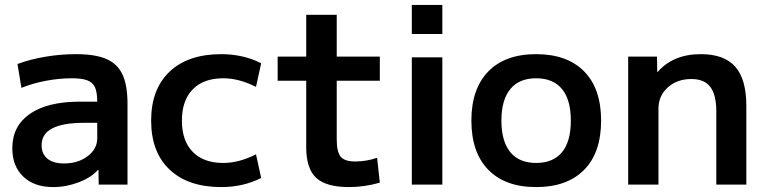

<svg xmlns="http://www.w3.org/2000/svg" viewBox="-20 -750 3111 780"><path d="M30 -148Q30 -238 101.5 -287.5Q173 -337 304 -337H375Q375 -375 366 -395Q357 -415 335 -423.5Q313 -432 272 -432Q221 -432 167.5 -422Q114 -412 67 -393L51 -490Q102 -509 164 -519.5Q226 -530 288 -530Q367 -530 412 -510.5Q457 -491 477.5 -447.5Q498 -404 498 -328V0H381L380 -60H378Q351 -29 300 -9.5Q249 10 196 10Q119 10 74.5 -32.5Q30 -75 30 -148ZM240 -86Q297 -86 336 -115.5Q375 -145 375 -188V-251H321Q149 -251 149 -160Q149 -125 172.5 -105.5Q196 -86 240 -86Z M594 -260Q594 -388 669 -459Q744 -530 879 -530Q968 -530 1041 -493L1020 -397Q951 -432 887 -432Q807 -432 763 -387Q719 -342 719 -260Q719 -178 763 -133Q807 -88 887 -88Q951 -88 1020 -123L1041 -27Q968 10 879 10Q744 10 669 -61Q594 -132 594 -260Z M1224 -152V-422H1108V-520H1224V-690H1348V-520H1523V-422H1348V-183Q1348 -133 1364 -113.5Q1380 -94 1423 -94Q1469 -94 1512 -109L1523 -8Q1461 10 1398 10Q1305 10 1264.5 -27.5Q1224 -65 1224 -152Z M1653 -730H1777V-612H1653ZM1653 -517H1777V0H1653Z M1895 -260Q1895 -389 1963.5 -459.5Q2032 -530 2158 -530Q2284 -530 2353 -460Q2422 -390 2422 -260Q2422 -130 2353 -60Q2284 10 2158 10Q2032 10 1963.5 -60.5Q1895 -131 1895 -260ZM2158 -88Q2227 -88 2263 -131.5Q2299 -175 2299 -260Q2299 -345 2263 -388.5Q2227 -432 2158 -432Q2089 -432 2053 -388Q2017 -344 2017 -260Q2017 -176 2053 -132Q2089 -88 2158 -88Z M2532 -520H2649L2650 -458H2652Q2715 -530 2827 -530Q2922 -530 2967 -479Q3012 -428 3012 -320V0H2890V-297Q2890 -365 2865.5 -397Q2841 -429 2789 -429Q2731 -429 2693 -395Q2655 -361 2655 -308V0H2532Z"/></svg>

Font: Enso SemiBold
Style: Regular
Weight: 600
Designer: Coji Morishita
Foundry: UNDERFOREST DESIGN
Version: Version 1.000